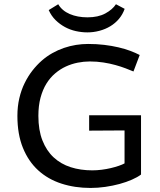

<svg xmlns="http://www.w3.org/2000/svg" viewBox="-20 -884 762 916"><path d="M63 0ZM405.3 -334H652.8V-51.3Q636.2 -38.6 609.4 -26.9Q582.5 -15.1 550.3 -6.3Q518.1 2.4 482.2 7.6Q446.3 12.7 412.1 12.7Q336.9 12.7 272.9 -8.1Q209 -28.8 162.4 -71.3Q115.7 -113.8 89.4 -178.5Q63 -243.2 63 -331.1Q63 -376.5 72.3 -415.8Q81.5 -455.1 97.7 -487.8Q113.8 -520.5 134.8 -547.4Q155.8 -574.2 179.2 -594.7Q202.6 -615.2 229.5 -630.4Q256.3 -645.5 284.9 -655.3Q313.5 -665 342.5 -669.7Q371.6 -674.3 400.4 -674.3Q441.4 -674.3 477.5 -669.9Q513.7 -665.5 544.9 -658.2Q576.2 -650.9 601.6 -641.4Q627 -631.8 646.5 -621.6L616.7 -543Q600.6 -549.8 578.9 -558.1Q557.1 -566.4 530.8 -573.7Q504.4 -581.1 473.4 -585.9Q442.4 -590.8 408.2 -590.8Q379.9 -590.8 350.6 -585Q321.3 -579.1 294.2 -566.7Q267.1 -554.2 243.2 -533.9Q219.2 -513.7 201.4 -484.9Q183.6 -456.1 173.3 -417.7Q163.1 -379.4 163.1 -331.1Q163.1 -263.2 182.4 -214.1Q201.7 -165 235.8 -133.3Q270 -101.6 317.1 -86.4Q364.3 -71.3 419.9 -71.3Q442.4 -71.3 465.1 -74.2Q487.8 -77.1 508.5 -82Q529.3 -86.9 546.4 -92.8Q563.5 -98.6 574.2 -104.5V-261.7L405.3 -260.7ZM257.8 -863.8Q275.9 -833 312.7 -817.1Q349.6 -801.3 397.5 -801.3Q448.2 -801.3 482.4 -819.8Q516.6 -838.4 533.2 -863.8L574.7 -841.8Q565.4 -815.4 547.9 -794.4Q530.3 -773.4 506.6 -759Q482.9 -744.6 454.6 -737.1Q426.3 -729.5 397 -729.5Q369.6 -729.5 342 -735.6Q314.5 -741.7 290 -754.9Q265.6 -768.1 245.4 -787.8Q225.1 -807.6 212.4 -835.9Z"/></svg>

Font: PT Astra Sans
Style: Regular
Weight: 400
Designer: A.Korolkova, I. Chaeva
Foundry: ParaType Ltd
Version: Version 1.001; ttfautohint (v1.6)